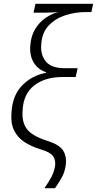

<svg xmlns="http://www.w3.org/2000/svg" viewBox="-20 -780 506 1002"><path d="M212 202Q235 169 249.5 141Q264 113 268 81Q270 52 255.5 33Q241 14 194 0Q144 -15 108 -38.5Q72 -62 53.5 -99.5Q35 -137 40 -193Q45 -282 95.5 -334Q146 -386 220 -400L221 -403Q178 -417 156 -453.5Q134 -490 138 -540Q141 -591 163 -627.5Q185 -664 217 -686Q249 -708 284 -718Q266 -716 252.5 -715Q239 -714 217 -714H155L165 -760H466L457 -717H426Q372 -717 320 -700Q268 -683 233 -645.5Q198 -608 195 -545Q191 -494 219.5 -459Q248 -424 319 -424H385L375 -378H305Q215 -378 158.5 -334Q102 -290 98 -204Q93 -143 120.5 -106.5Q148 -70 227 -45Q290 -25 309 5Q328 35 324 75Q320 113 304 143Q288 173 267 202Z"/></svg>

Font: Noto Sans SemiCondensed Light
Style: Italic
Weight: 300
Width: 4
Italic angle: -12°
Designer: Monotype Design Team
Foundry: Monotype Imaging Inc.
Version: Version 2.013; ttfautohint (v1.8.4.7-5d5b)